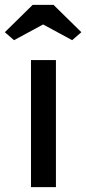

<svg xmlns="http://www.w3.org/2000/svg" viewBox="-58 -773 356 793"><path d="M70 0V-525H173V0ZM0 -607 -38 -640 77 -753H163L278 -640L240 -607L120 -672Z"/></svg>

Font: Lexend
Style: Regular
Weight: 400
Designer: Bonnie Shaver-Troup, Thomas Jockin
Foundry: Lexend
Version: Version 1.007; ttfautohint (v1.8.3)